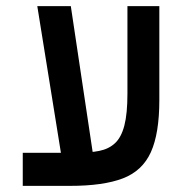

<svg xmlns="http://www.w3.org/2000/svg" viewBox="-20 -606 626 626"><path d="M54.2 0V-107.9H231Q272.5 -107.9 303.5 -114Q334.5 -120.1 355 -139.2Q375.5 -158.2 385.5 -196.8Q395.5 -235.4 395.5 -300.8V-585.9H499.5V-279.8Q499.5 -170.9 471.9 -109.9Q444.3 -48.8 380.6 -24.4Q316.9 0 208.5 0Q169.4 0 131.1 0Q92.8 0 54.2 0ZM189.9 -37.6 101.6 -585.9H210.9L293 -37.6Z"/></svg>

Font: Cascadia Mono Medium
Style: Regular
Weight: 500
Monospace: yes
Designer: Aaron Bell
Foundry: Saja Typeworks
Version: Version 2407.024